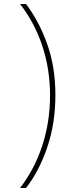

<svg xmlns="http://www.w3.org/2000/svg" viewBox="-20 -812 415 967"><path d="M81 135Q154 40 193 -79Q232 -198 232 -332Q232 -464 193 -581Q154 -698 81 -792H111Q178 -703 218.5 -588Q259 -473 259 -333Q259 -192 218.5 -71.5Q178 49 111 135Z"/></svg>

Font: Noto Sans Bengali UI Thin
Style: Regular
Weight: 100
Designer: Jelle Bosma - Monotype Design Team
Foundry: Monotype Imaging Inc.
Version: Version 2.003; ttfautohint (v1.8.4.7-5d5b)